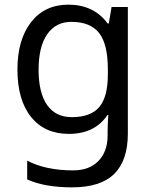

<svg xmlns="http://www.w3.org/2000/svg" viewBox="-20 -566 655 826"><path d="M275 -546Q328 -546 370.5 -526Q413 -506 443 -465H448L460 -536H530V9Q530 124 471.5 182Q413 240 290 240Q172 240 97 206V125Q176 167 295 167Q364 167 403.5 126.5Q443 86 443 16V-5Q443 -17 444 -39.5Q445 -62 446 -71H442Q388 10 276 10Q172 10 113.5 -63Q55 -136 55 -267Q55 -395 113.5 -470.5Q172 -546 275 -546ZM287 -472Q220 -472 183 -418.5Q146 -365 146 -266Q146 -167 182.5 -114.5Q219 -62 289 -62Q370 -62 407 -105.5Q444 -149 444 -246V-267Q444 -377 406 -424.5Q368 -472 287 -472Z"/></svg>

Font: Noto Sans
Style: Regular
Weight: 400
Designer: Monotype Design Team
Foundry: Monotype Imaging Inc.
Version: Version 2.007